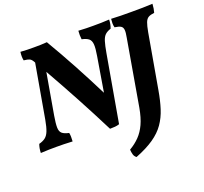

<svg xmlns="http://www.w3.org/2000/svg" viewBox="-152 -857 1361 1283"><g transform="rotate(-20 528.5 -216.0)"><path d="M26 -58Q53 -65 70.5 -78Q88 -91 99 -118.5Q110 -146 119 -196L186 -578Q184 -583 181 -587Q171 -604 159 -609.5Q147 -615 119 -618Q113 -643 118 -679Q141 -677 165 -676.5Q189 -676 213 -676Q237 -676 261.5 -676.5Q286 -677 306 -679Q370 -571 431.5 -457Q493 -343 549 -231L590 -478Q599 -530 597 -557.5Q595 -585 579.5 -598Q564 -611 531 -618Q527 -647 530 -679Q558 -677 586.5 -676.5Q615 -676 636 -676Q662 -676 692.5 -676.5Q723 -677 749 -679Q748 -645 737 -618Q712 -610 697 -596.5Q682 -583 673 -554Q664 -525 655 -473L572 1Q558 6 541 7.5Q524 9 505 9Q440 -120 373 -244.5Q306 -369 235 -494L184 -201Q175 -148 175.5 -119.5Q176 -91 191 -78Q206 -65 239 -58Q242 -44 242 -28.5Q242 -13 241 3Q209 1 178.5 0.5Q148 0 126 0Q100 0 73.5 0.5Q47 1 15 3Q16 -31 26 -58ZM763 -679Q792 -677 830.5 -676.5Q869 -676 908 -676Q951 -676 987 -676.5Q1023 -677 1057 -679Q1055 -644 1047 -618Q1020 -615 1005 -606.5Q990 -598 981.5 -576Q973 -554 965 -510L897 -123Q885 -53 867.5 2Q850 57 819.5 101Q789 145 737.5 180.5Q686 216 607 247Q593 237 588.5 220.5Q584 204 583 186Q624 162 654 131Q684 100 704.5 55.5Q725 11 737 -56L818 -525Q825 -560 823 -579Q821 -598 807.5 -606Q794 -614 765 -618Q761 -632 761 -647.5Q761 -663 763 -679Z"/></g></svg>

Font: Vollkorn
Style: Bold Italic
Weight: 700
Italic angle: -11°
Designer: Friedrich Althausen
Foundry: Friedrich Althausen
Version: Version 5.000; ttfautohint (v1.8.3)